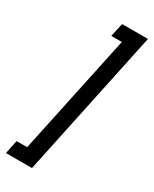

<svg xmlns="http://www.w3.org/2000/svg" viewBox="-229 -791 707 882"><g transform="rotate(30 124.5 -350.0)"><path d="M-27 40 -12 -32H44L179 -668H123L139 -740H276L111 40Z"/></g></svg>

Font: Raleway Thin Medium
Style: Italic
Weight: 500
Italic angle: -12°
Version: Version 4.026